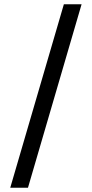

<svg xmlns="http://www.w3.org/2000/svg" viewBox="-20 -784 431 899"><path d="M28 95 279 -764H362L111 95Z"/></svg>

Font: Firefly Display
Style: Regular
Weight: 400
Designer: Colophon Foundry, Jonny Pinhorn
Foundry: Colophon Foundry
Version: Version 1.200; ttfautohint (v1.8.3)